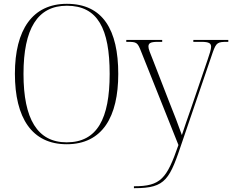

<svg xmlns="http://www.w3.org/2000/svg" viewBox="-20 -745 1223 1005"><path d="M329 10C517 10 599 -135 599 -358C599 -588 519 -725 330 -725C150 -725 58 -589 58 -359C58 -128 147 10 329 10ZM329 0C176 0 103 -122 103 -358C103 -594 176 -715 330 -715C492 -715 554 -594 554 -358C554 -124 489 0 329 0ZM681 230V240H684C850 240 868 194 937 -12L1094 -472C1112 -522 1119 -526 1170 -526H1175V-536H992V-526H1034C1076 -526 1085 -517 1085 -500C1085 -487 1077 -462 1067 -433L980 -178C961 -123 945 -79 932 -38C917 -81 888 -157 864 -216L784 -422C765 -470 757 -488 757 -501C757 -518 766 -526 806 -526H829V-536H641V-526H647C695 -526 700 -523 718 -477L914 14C853 190 822 230 681 230Z"/></svg>

Font: Noto Serif Display ExtraLight
Style: Regular
Weight: 200
Designer: Monotype Design Team
Foundry: Monotype Imaging Inc.
Version: Version 2.009